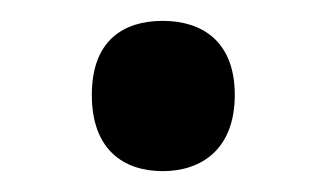

<svg xmlns="http://www.w3.org/2000/svg" viewBox="-20 -150 313 184"><path d="M68 -59C68 -7 98 14 136 14C173 14 205 -7 205 -59C205 -111 173 -130 136 -130C98 -130 68 -111 68 -59Z"/></svg>

Font: Noto Sans Gujarati UI Medium
Style: Regular
Weight: 500
Designer: Jelle Bosma - Monotype Design Team, Universal Thirst
Foundry: Monotype Imaging Inc.
Version: Version 2.106